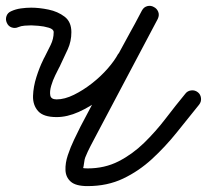

<svg xmlns="http://www.w3.org/2000/svg" viewBox="-44 -602 702 651"><path d="M-21 -525Q-26 -536 -22 -547.5Q-18 -559 -6 -564Q9 -571 27 -573.5Q45 -576 62 -576Q89 -576 120.5 -569.5Q152 -563 175 -545.5Q198 -528 198 -493Q198 -462 186 -435.5Q174 -409 161 -382Q161 -382 161 -382Q161 -382 161 -382Q160 -379 158.5 -376.5Q157 -374 156 -372Q156 -372 156 -372Q156 -372 156 -372Q152 -364 143.5 -347Q135 -330 129.5 -311Q124 -292 126.5 -278.5Q129 -265 148 -265Q175 -265 206.5 -280.5Q238 -296 268 -319.5Q298 -343 321.5 -370Q345 -397 357 -420Q357 -420 358 -420Q358 -420 358 -420Q378 -457 398 -493.5Q418 -530 438 -566Q445 -579 456.5 -581.5Q468 -584 478 -578Q488 -573 492.5 -562Q497 -551 491 -538Q439 -440 387 -341.5Q335 -243 283 -145Q283 -145 283 -145Q283 -145 283 -145Q283 -145 283 -145Q283 -145 283 -145Q273 -126 263 -107Q253 -88 245 -68Q243 -64 241 -49Q239 -34 238 -33Q237 -31 253 -31Q311 -31 358 -55Q405 -79 444.5 -117.5Q484 -156 518 -200.5Q552 -245 585 -285Q585 -285 585 -285Q585 -285 585 -285Q592 -294 604.5 -295.5Q617 -297 627 -289Q636 -282 637.5 -269.5Q639 -257 631 -247Q594 -201 555 -152.5Q516 -104 471.5 -63Q427 -22 373.5 3.5Q320 29 253 29Q213 29 196 14Q179 -1 178 -25Q177 -49 186 -76Q195 -103 207.5 -129Q220 -155 229 -173Q229 -173 229 -173Q229 -173 229 -173Q229 -173 229 -173Q281 -271 333 -369.5Q385 -468 437 -566Q444 -579 456 -581Q468 -583 478 -578Q488 -573 492.5 -562Q497 -551 490 -538Q470 -501 450 -464.5Q430 -428 410 -392Q410 -392 410 -392Q411 -392 411 -392Q395 -361 365.5 -328.5Q336 -296 299 -268Q262 -240 223 -222.5Q184 -205 148 -205Q103 -205 85 -225.5Q67 -246 68 -277Q69 -308 79.5 -341Q90 -374 102 -398Q102 -398 102 -398Q102 -398 102 -398Q103 -401 104.5 -403.5Q106 -406 107 -408Q107 -408 107 -408Q107 -408 107 -408Q117 -428 127.5 -449Q138 -470 138 -493Q138 -503 121.5 -508Q105 -513 86.5 -514.5Q68 -516 62 -516Q52 -516 39.5 -515Q27 -514 18 -510Q7 -505 -4.5 -509Q-16 -513 -21 -525Z"/></svg>

Font: FRB American Cursive Guidelines
Style: Bold Italic
Weight: 700
Italic angle: -25°
Version: Version 2.0;Modular Font Editor K font №1